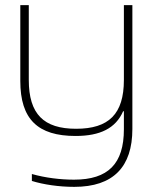

<svg xmlns="http://www.w3.org/2000/svg" viewBox="-20 -520 593 747"><path d="M495 -18V-500H462V-209C462 -76 403 -19 276 -19C150 -19 92 -76 92 -209V-500H59V-205C59 -56 127 9 274 9C370 9 430 -21 459 -87H462V-17C462 117 401 179 268 179C215 179 157 172 104 157V184C149 198 209 207 269 207C421 207 495 129 495 -18Z"/></svg>

Font: LT Wave Text Thin
Style: Regular
Weight: 100
Designer: Daniel Lyons
Version: Version 2.5 (Glyphs App)